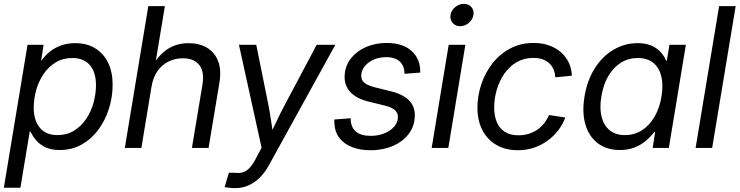

<svg xmlns="http://www.w3.org/2000/svg" viewBox="-29 -759 3794 985"><path d="M-9.3 204.1 112.3 -529.3H194.8L182.1 -448.7H184.1Q200.7 -472.7 225.3 -492.9Q250 -513.2 283 -525.4Q315.9 -537.6 356.9 -537.6Q416.5 -537.6 459.5 -511.2Q502.4 -484.9 525.6 -437.3Q548.8 -389.6 548.8 -324.2Q548.8 -262.7 530.3 -202.9Q511.7 -143.1 476.6 -95Q441.4 -46.9 391.1 -18.1Q340.8 10.7 277.3 10.7Q234.4 10.7 204.8 -3.2Q175.3 -17.1 156.7 -38.8Q138.2 -60.5 127.4 -84H123.5L75.7 204.1ZM266.1 -65.9Q313.5 -65.9 350.3 -88.4Q387.2 -110.8 412.6 -148.2Q438 -185.5 450.7 -231.2Q463.4 -276.9 463.4 -322.8Q463.4 -388.2 432.1 -424.8Q400.9 -461.4 342.3 -461.4Q293.9 -461.4 256.8 -439Q219.7 -416.5 194.6 -379.4Q169.4 -342.3 156.7 -297.1Q144 -252 144 -206.5Q144 -141.6 175.3 -103.8Q206.5 -65.9 266.1 -65.9Z M748 -313 696.3 0H611.3L731.9 -727.5H816.9L762.7 -400.9H741.7Q766.6 -449.2 796.9 -479.5Q827.1 -509.8 862.5 -523.7Q897.9 -537.6 938.5 -537.6Q991.7 -537.6 1031.5 -514.9Q1071.3 -492.2 1089.6 -446.5Q1107.9 -400.9 1096.2 -332L1041 0H955.6L1009.8 -325.7Q1020.5 -391.1 993.4 -425.5Q966.3 -460 908.7 -460Q870.6 -460 837.2 -444.1Q803.7 -428.2 780 -395.8Q756.3 -363.3 748 -313Z M1123 201.2 1145.5 127 1177.2 127.4Q1198.2 130.4 1215.8 125.2Q1233.4 120.1 1249.3 104.5Q1265.1 88.9 1280.8 59.6L1313 -1L1196.8 -529.3H1285.6L1348.1 -220.2Q1356.4 -177.2 1362.5 -134.5Q1368.7 -91.8 1375 -50.3H1348.6Q1368.7 -91.8 1388.7 -134.5Q1408.7 -177.2 1431.6 -220.2L1595.7 -529.3H1691.4L1350.1 89.4Q1329.6 127 1302.7 153.1Q1275.9 179.2 1244.6 192.6Q1213.4 206.1 1178.7 206.1Q1162.1 206.1 1147.5 204.3Q1132.8 202.6 1123 201.2Z M1872.1 11.7Q1818.4 11.7 1777.3 -4.2Q1736.3 -20 1712.4 -51Q1688.5 -82 1686.5 -128.4Q1686 -132.8 1686 -137Q1686 -141.1 1686.5 -146L1770 -152.3Q1770 -106.4 1796.4 -84.2Q1822.8 -62 1872.6 -62Q1909.7 -62 1940.7 -74Q1971.7 -85.9 1991.2 -106.9Q2010.7 -127.9 2012.2 -154.3Q2014.2 -178.2 1997.6 -193.4Q1981 -208.5 1947.3 -216.8L1863.8 -237.3Q1798.3 -253.4 1766.8 -288.3Q1735.4 -323.2 1739.3 -376Q1743.2 -424.8 1772.9 -461.4Q1802.7 -498 1850.3 -518.3Q1897.9 -538.6 1953.6 -538.6Q2030.8 -538.6 2075.4 -503.4Q2120.1 -468.3 2126 -409.7Q2126.5 -403.8 2126.7 -398.4Q2127 -393.1 2127 -386.7L2045.9 -380.4Q2046.9 -418 2023.4 -441.9Q2000 -465.8 1952.1 -465.8Q1917.5 -465.8 1889.2 -453.6Q1860.8 -441.4 1843.5 -420.7Q1826.2 -399.9 1824.2 -375Q1822.3 -350.1 1839.8 -335Q1857.4 -319.8 1896 -310.5L1975.1 -291Q2041.5 -274.9 2072.3 -241Q2103 -207 2098.6 -155.8Q2096.2 -117.2 2077.6 -86.4Q2059.1 -55.7 2027.8 -33.4Q1996.6 -11.2 1956.8 0.2Q1917 11.7 1872.1 11.7Z M2185.5 0 2272.9 -529.3H2358.4L2271 0ZM2331.5 -624.5Q2307.6 -624.5 2293.2 -641.4Q2278.8 -658.2 2282.2 -682.1Q2286.1 -706.1 2306.4 -722.7Q2326.7 -739.3 2350.6 -739.3Q2375 -739.3 2389.4 -722.7Q2403.8 -706.1 2399.9 -682.1Q2396 -658.2 2376 -641.4Q2356 -624.5 2331.5 -624.5Z M2628.4 11.7Q2564.5 11.7 2517.8 -15.4Q2471.2 -42.5 2445.8 -91.3Q2420.4 -140.1 2420.4 -205.6Q2420.4 -268.1 2440.4 -327.4Q2460.4 -386.7 2498 -434.6Q2535.6 -482.4 2588.9 -510.5Q2642.1 -538.6 2709 -538.6Q2751.5 -538.6 2786.6 -526.4Q2821.8 -514.2 2847.7 -491.9Q2873.5 -469.7 2888.4 -439Q2903.3 -408.2 2904.8 -370.6L2819.8 -362.3Q2818.8 -384.3 2811 -402.3Q2803.2 -420.4 2789.3 -433.8Q2775.4 -447.3 2754.9 -454.6Q2734.4 -461.9 2706.5 -461.9Q2658.7 -461.9 2621.3 -439.9Q2584 -418 2558.3 -380.9Q2532.7 -343.8 2519.5 -298.6Q2506.3 -253.4 2506.3 -207Q2506.3 -165 2519.5 -133.1Q2532.7 -101.1 2560.5 -83Q2588.4 -64.9 2630.4 -64.9Q2659.2 -64.9 2683.6 -72.5Q2708 -80.1 2728 -94Q2748 -107.9 2762.9 -127Q2777.8 -146 2787.6 -168.9L2871.1 -156.2Q2857.4 -119.1 2833.3 -88.4Q2809.1 -57.6 2777.3 -35.2Q2745.6 -12.7 2707.8 -0.5Q2669.9 11.7 2628.4 11.7Z M3151.4 10.7Q3084 10.7 3038.3 -23.7Q2992.7 -58.1 2974.4 -119.9Q2956.1 -181.6 2969.7 -264.2Q2983.4 -347.2 3022.2 -408.4Q3061 -469.7 3118.2 -503.7Q3175.3 -537.6 3242.2 -537.6Q3284.7 -537.6 3313.7 -524.7Q3342.8 -511.7 3360.8 -491.2Q3378.9 -470.7 3388.2 -447.8H3392.1L3405.3 -529.3H3489.7L3402.3 0H3319.3L3332 -81.1H3327.1Q3308.6 -57.1 3283.7 -36.1Q3258.8 -15.1 3225.8 -2.2Q3192.9 10.7 3151.4 10.7ZM3177.2 -65.9Q3226.1 -65.9 3264.6 -90.8Q3303.2 -115.7 3329.3 -160.6Q3355.5 -205.6 3364.7 -264.6Q3374.5 -324.2 3363.5 -368.4Q3352.5 -412.6 3322 -437Q3291.5 -461.4 3242.7 -461.4Q3194.8 -461.4 3156.2 -437.3Q3117.7 -413.1 3091.8 -368.9Q3065.9 -324.7 3056.2 -264.6Q3045.9 -204.1 3057.4 -159.4Q3068.8 -114.7 3099.4 -90.3Q3129.9 -65.9 3177.2 -65.9Z M3745.1 -727.5 3624.5 0H3539.6L3660.2 -727.5Z"/></svg>

Font: Inter 24pt
Style: Italic
Weight: 400
Italic angle: -9.3988°
Designer: Rasmus Andersson
Foundry: rsms
Version: Version 4.001;git-66647c0bb